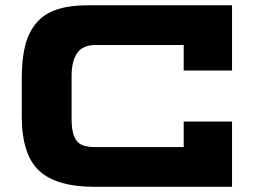

<svg xmlns="http://www.w3.org/2000/svg" viewBox="-20 -721 985 741"><path d="M320.3 -700.7H875.5V-448.7H689V-547.4H349.6Q299.8 -547.4 278.1 -516.6Q256.3 -485.8 256.3 -427.7V-262.2Q256.3 -217.8 266.6 -193.8Q276.9 -169.9 296.1 -161.6Q315.4 -153.3 350.1 -153.3H689V-252H875.5V0H345.7Q197.3 0 130.6 -62.5Q64 -125 64 -272V-418.5Q64 -492.2 76.7 -543.5Q89.4 -594.7 118.9 -630.9Q148.4 -667 198 -683.8Q247.6 -700.7 320.3 -700.7Z"/></svg>

Font: Wadik
Style: Bold
Weight: 700
Designer: Sasha Pavljenko
Version: Version 1.001;Fontself Maker 3.5.4